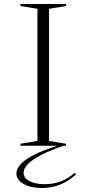

<svg xmlns="http://www.w3.org/2000/svg" viewBox="-20 -728 432 959"><path d="M310 -708V-698L225 -684V-24L310 -10V0H82V-10L167 -24V-684L82 -698V-708ZM309 -4Q204 31 151 66Q98 101 98 135Q98 161 127 176.5Q156 192 203 192Q246 192 283.5 178Q321 164 353 135L360 142Q326 175 283 193Q240 211 190 211Q153 211 124 202Q95 193 78.5 176.5Q62 160 62 139Q62 99 121.5 61.5Q181 24 299 -10Z"/></svg>

Font: Kalnia SemiExpanded ExtraLight
Style: Regular
Weight: 250
Width: 6
Designer: Frida Medrano
Foundry: Frida Medrano
Version: Version 1.105